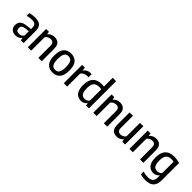

<svg xmlns="http://www.w3.org/2000/svg" viewBox="277 -2307 4036 4036"><g transform="rotate(45 2295.0 -289.0)"><path d="M194 9Q122 9 79 -31Q36 -71 36 -141.5Q36 -214.5 82.5 -256Q129 -297.5 232 -306L334 -316.5V-356Q334 -423 303.5 -447Q273 -471 208.5 -471Q179 -471 142.8 -465.8Q106.5 -460.5 71.5 -448.5V-530Q105 -541 146.5 -546.8Q188 -552.5 224.5 -552.5Q329 -552.5 380.8 -508.5Q432.5 -464.5 432.5 -351V0H349L341.5 -59H336Q312 -24.5 275 -7.8Q238 9 194 9ZM136.5 -152Q136.5 -67 224 -67Q252 -67 281.2 -79.5Q310.5 -92 334 -123.5V-252.5L240.5 -243Q186 -238 161.2 -215Q136.5 -192 136.5 -152Z M557.5 0V-544H641.5L648.5 -484.5H654.5Q715 -552.5 809 -552.5Q856 -552.5 892.8 -534.2Q929.5 -516 950.8 -474.8Q972 -433.5 972 -364V0H871.5V-358Q871.5 -417.5 846.5 -440.2Q821.5 -463 779.5 -463Q750 -463 715.5 -448.8Q681 -434.5 658 -400V0Z M1296.5 10Q1193 10 1132.2 -56.5Q1071.5 -123 1071.5 -271Q1071.5 -419 1131.8 -485.8Q1192 -552.5 1296.5 -552.5Q1401 -552.5 1461.5 -485.5Q1522 -418.5 1522 -271.5Q1522 -124 1461.2 -57Q1400.5 10 1296.5 10ZM1296.5 -69.5Q1334.5 -69.5 1362.2 -87.2Q1390 -105 1404.8 -148.5Q1419.5 -192 1419.5 -269.5Q1419.5 -349 1404.5 -393.2Q1389.5 -437.5 1362 -455.2Q1334.5 -473 1296.5 -473Q1259 -473 1231.5 -455.5Q1204 -438 1189 -394.2Q1174 -350.5 1174 -272.5Q1174 -193.5 1188.8 -149.2Q1203.5 -105 1231 -87.2Q1258.5 -69.5 1296.5 -69.5Z M1626 0V-544H1709L1717 -470.5H1723Q1747.5 -511.5 1785.8 -530.8Q1824 -550 1867.5 -550Q1878 -550 1887.8 -549Q1897.5 -548 1905.5 -546.5V-453Q1894.5 -455 1883.8 -455.5Q1873 -456 1861.5 -456Q1824 -456 1786 -438.2Q1748 -420.5 1726.5 -385.5V0Z M2141 9.5Q2086.5 9.5 2040.8 -16.8Q1995 -43 1967.5 -102.5Q1940 -162 1940 -261Q1940 -552 2207.5 -552Q2224 -552 2241 -550.8Q2258 -549.5 2273 -547.5V-808H2373.5V0H2288L2281 -57H2275.5Q2255 -28 2220.8 -9.2Q2186.5 9.5 2141 9.5ZM2168 -76Q2197.5 -76 2226 -89.5Q2254.5 -103 2273 -131V-465.5Q2240.5 -472.5 2204 -472.5Q2124.5 -472.5 2083.5 -426.5Q2042.5 -380.5 2042.5 -270Q2042.5 -192.5 2058.8 -150.5Q2075 -108.5 2103.2 -92.2Q2131.5 -76 2168 -76Z M2503 0V-544H2587L2594 -484.5H2600Q2660.5 -552.5 2754.5 -552.5Q2801.5 -552.5 2838.2 -534.2Q2875 -516 2896.2 -474.8Q2917.5 -433.5 2917.5 -364V0H2817V-358Q2817 -417.5 2792 -440.2Q2767 -463 2725 -463Q2695.5 -463 2661 -448.8Q2626.5 -434.5 2603.5 -400V0Z M3200.5 9.5Q3154 9.5 3117.2 -8.8Q3080.5 -27 3059.2 -68.2Q3038 -109.5 3038 -179.5V-544H3138.5V-185Q3138.5 -125.5 3163.5 -102.8Q3188.5 -80 3228.5 -80Q3257 -80 3291 -94.5Q3325 -109 3348 -143V-544H3448.5V0H3364L3357 -58H3351.5Q3321 -24.5 3282.2 -7.5Q3243.5 9.5 3200.5 9.5Z M3578 0V-544H3662L3669 -484.5H3675Q3735.5 -552.5 3829.5 -552.5Q3876.5 -552.5 3913.2 -534.2Q3950 -516 3971.2 -474.8Q3992.5 -433.5 3992.5 -364V0H3892V-358Q3892 -417.5 3867 -440.2Q3842 -463 3800 -463Q3770.5 -463 3736 -448.8Q3701.5 -434.5 3678.5 -400V0Z M4278.5 230Q4243 230 4202.2 224.5Q4161.5 219 4126.5 208V125.5Q4165.5 137.5 4201.8 143Q4238 148.5 4271.5 148.5Q4349 148.5 4387 114.5Q4425 80.5 4425 -4.5V-56H4419.5Q4398.5 -28.5 4364.5 -11Q4330.5 6.5 4286 6.5Q4234.5 6.5 4190.2 -19.5Q4146 -45.5 4119 -104.2Q4092 -163 4092 -261Q4092 -552.5 4361.5 -552.5Q4402.5 -552.5 4446.8 -545.8Q4491 -539 4525.5 -527V-20.5Q4525.5 113.5 4463.2 171.8Q4401 230 4278.5 230ZM4321 -78.5Q4350 -78.5 4378.2 -91.2Q4406.5 -104 4425 -130V-464Q4411 -467.5 4391.8 -470Q4372.5 -472.5 4353.5 -472.5Q4276.5 -472.5 4235.5 -426.5Q4194.5 -380.5 4194.5 -270.5Q4194.5 -194 4210.8 -152.2Q4227 -110.5 4255.5 -94.5Q4284 -78.5 4321 -78.5Z"/></g></svg>

Font: Encode Sans SmCnd Md
Style: Regular
Weight: 500
Width: 4
Designer: Multiple Designers
Foundry: Impallari Type
Version: Version 3.002; ttfautohint (v1.8.3) -l 8 -r 50 -G 200 -x 14 